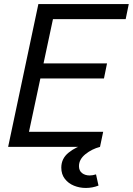

<svg xmlns="http://www.w3.org/2000/svg" viewBox="-20 -723 654 945"><path d="M20 0 168.9 -703.1H613.8L598.6 -628.9H240.7L194.3 -411.1H506.8L491.7 -336.9H178.7L122.6 -74.2H487.8L472.2 0ZM402.3 202.1Q371.6 202.1 344 190.9Q316.4 179.7 299.1 157.2Q281.7 134.8 281.7 102.1Q281.7 57.1 317.9 28.1Q354 -1 404.8 -14.6L431.2 -8.3L430.7 0H472.2Q432.1 10.3 400.4 35.9Q368.7 61.5 368.7 94.7Q368.7 117.2 383.8 128.9Q398.9 140.6 421.4 140.6Q435.5 140.6 452.6 135.3L464.8 190.4Q435.1 202.1 402.3 202.1Z"/></svg>

Font: Schibsted Grotesk
Style: Italic
Weight: 400
Italic angle: -12°
Designer: Bakken & Baeck AS, Henrik Kongsvoll
Foundry: Schibsted ASA
Version: Version 1.100; ttfautohint (v1.8.4.7-5d5b);gftools[0.9.25]